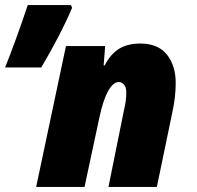

<svg xmlns="http://www.w3.org/2000/svg" viewBox="-50 -734 775 754"><path d="M209 -553H363L357 -477H361Q385 -523 418.5 -543Q452 -563 501 -563Q571 -563 605.5 -519.5Q640 -476 640 -408Q640 -353 627 -294L566 0H376L437 -302Q446 -338 446 -372Q446 -391 437 -401.5Q428 -412 416 -412Q395 -412 375 -377Q355 -342 340 -271L282 0H92ZM59 -714H229L233 -703Q190 -601 112 -469H-30Q11 -571 59 -714Z"/></svg>

Font: Noto Sans Display Black
Style: Italic
Weight: 900
Italic angle: -12°
Designer: Monotype Design team
Foundry: Monotype Imaging Inc.
Version: Version 1.000